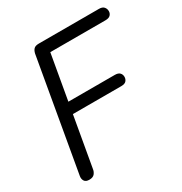

<svg xmlns="http://www.w3.org/2000/svg" viewBox="-179 -904 981 1035"><g transform="rotate(-30 312.0 -386.0)"><path d="M79 0Q57 0 49 -13Q41 -26 44 -43L165 -735Q169 -753 178.5 -762.5Q188 -772 210 -772H584Q605 -772 614.5 -761Q624 -750 624 -735Q624 -721 614.5 -711Q605 -701 583 -701H240L124 -40Q122 -25 112 -12.5Q102 0 79 0ZM136 -351 148 -421H480Q501 -421 510.5 -411Q520 -401 520 -386Q520 -372 511 -361.5Q502 -351 480 -351Z"/></g></svg>

Font: Edu VIC WA NT Beginner Medium
Style: Regular
Weight: 500
Designer: Tina and Corey Anderson
Foundry: Google for Education
Version: Version 1.003